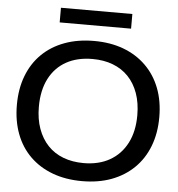

<svg xmlns="http://www.w3.org/2000/svg" viewBox="-60 -953 946 1018"><g transform="rotate(5 413.5 -444.0)"><path d="M414 9Q327 9 257 -17Q187 -43 137 -92Q87 -141 61 -210Q35 -279 35 -364Q35 -450 61.5 -519Q88 -588 137.5 -636.5Q187 -685 257 -711Q327 -737 414 -737Q501 -737 570.5 -711Q640 -685 690 -636Q740 -587 766.5 -518.5Q793 -450 793 -364Q793 -279 766.5 -210Q740 -141 690 -92Q640 -43 570.5 -17Q501 9 414 9ZM414 -87Q495 -87 553.5 -120.5Q612 -154 644 -216Q676 -278 676 -364Q676 -430 657.5 -481.5Q639 -533 605 -568.5Q571 -604 522.5 -622.5Q474 -641 414 -641Q333 -641 274.5 -608.5Q216 -576 184 -514Q152 -452 152 -364Q152 -299 170.5 -247.5Q189 -196 223 -160Q257 -124 305.5 -105.5Q354 -87 414 -87ZM223 -819V-897H603V-819Z"/></g></svg>

Font: Mona Sans SemiExpanded Medium
Style: Regular
Weight: 500
Width: 6
Designer: Deni Anggara
Foundry: GitHub
Version: Version 2.000